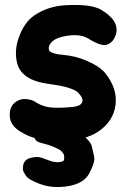

<svg xmlns="http://www.w3.org/2000/svg" viewBox="-20 -540 527 777"><path d="M122.6 -127.9Q108.9 -137.2 84 -139.2Q64 -140.6 46.4 -129.4Q17.1 -111.3 19.5 -68.8Q22 -32.7 61 -8.3Q96.7 13.7 122.6 18.6Q175.8 28.8 234.4 28.3Q326.2 27.8 378.9 -8.3Q439.9 -50.3 447.8 -117.2Q455.1 -182.6 406.2 -243.7Q383.8 -271.5 329.1 -294.9Q286.6 -313.5 231.9 -318.4Q213.9 -319.8 207.5 -321.8Q201.2 -323.7 194.8 -325.7Q188.5 -327.6 186.5 -329.1Q184.6 -330.6 182.4 -331.8Q180.2 -333 179.2 -335.4Q172.4 -352.5 189.9 -370.6Q210 -391.1 266.1 -397Q309.6 -400.9 337.4 -383.8Q389.6 -351.6 412.1 -358.9Q435.5 -366.2 446.8 -394.5Q457.5 -421.4 445.3 -447.3Q432.1 -474.6 390.1 -500Q349.6 -524.4 246.6 -519Q173.8 -515.1 118.7 -477.5Q78.1 -449.7 56.6 -389.6Q37.1 -336.4 48.8 -286.6Q65.4 -215.3 175.8 -200.7Q226.6 -193.8 252.9 -186Q283.2 -176.8 293.5 -167.5Q320.3 -141.6 312 -125Q304.7 -110.4 275.4 -107.4Q227.5 -102.5 192.9 -104.5Q153.8 -106.9 122.6 -127.9ZM115.2 -24.4Q108.4 -1.5 113.5 7.6Q118.7 16.6 123.5 25.6Q128.4 34.7 154.3 40.5Q180.7 46.9 202.1 56.6Q223.1 65.9 227.5 71Q231.9 76.2 236.1 81.3Q240.2 86.4 239.7 99.1Q239.7 107.4 238.3 108.9Q236.8 110.4 235.4 111.8Q233.9 113.3 225.1 115.2Q204.6 119.6 177.2 108.9Q157.2 101.1 151.4 99.4Q145.5 97.7 139.6 96.2Q133.8 94.7 122.6 95.7Q91.3 98.1 79.6 114.3Q74.7 121.1 73.7 129.4Q70.8 147.9 75.7 155.8Q80.6 163.6 85.2 171.6Q89.8 179.7 108.9 189.9Q163.1 219.2 221.2 216.8Q314 213.4 341.8 160.6Q365.7 115.2 361.1 94.2Q356.4 73.2 351.6 52.2Q346.7 31.2 304.7 -2.4Q236.8 -57.6 166.5 -55.2Q148.4 -54.7 141.4 -50.8Q134.3 -46.9 127 -43Q119.6 -39.1 115.2 -24.4Z"/></svg>

Font: Comic Relief
Style: Bold
Weight: 700
Designer: Jeff Davis
Foundry: Loudifier
Version: Version 1.200; ttfautohint (v1.8.4.7-5d5b)